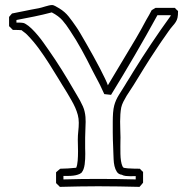

<svg xmlns="http://www.w3.org/2000/svg" viewBox="-20 -729 728 764"><path d="M521 -576.2Q532.2 -594.7 542 -613Q551.8 -631.3 562 -649.9Q567.4 -659.7 573 -668.9Q578.6 -678.2 583.5 -688.5Q590.8 -692.4 599.1 -697.8H675.8Q681.6 -690.9 688.5 -685.1Q688.5 -667.5 686.3 -658.2Q684.1 -648.9 679.4 -641.6Q674.8 -634.3 667.5 -626.2Q660.2 -618.2 649.9 -603.5Q641.1 -590.8 635.3 -582.5Q629.4 -574.2 624.3 -566.9Q619.1 -559.6 613.5 -551Q607.9 -542.5 599.1 -529.3Q576.2 -495.1 554.7 -460.4Q533.2 -425.8 511.7 -390.6Q506.3 -381.8 498.8 -370.8Q491.2 -359.9 483.9 -347.9Q476.6 -335.9 470.7 -324Q464.8 -312 462.4 -301.3Q460 -288.6 459 -274.2Q458 -259.8 458 -245.1Q458 -228 458.7 -211.4Q459.5 -194.8 459.5 -182.1Q459.5 -176.3 459.2 -166.5Q459 -156.7 459 -145.5Q459 -131.8 459.2 -116.7Q459.5 -101.6 461.4 -88.9Q463.4 -76.2 467 -68.1Q470.7 -60.1 477.1 -60.1Q475.6 -60.5 473.1 -60.8Q470.7 -61 470.7 -61.5Q474.6 -61.5 479.2 -60.3Q483.9 -59.1 488.3 -59.1Q512.7 -57.6 536.6 -57.6Q542.5 -50.8 549.3 -44.9V-2Q545.4 2.4 542.2 6.6Q539.1 10.7 535.2 14.6Q493.7 13.7 452.9 12.9Q412.1 12.2 370.6 12.2Q332.5 12.2 294.4 12.9Q256.3 13.7 218.3 14.6L203.1 -0.5V-43.5Q207 -47.4 211.2 -50.5Q215.3 -53.7 219.7 -57.6Q235.4 -58.1 251.2 -58.8Q267.1 -59.6 283.2 -61.5Q287.6 -71.3 289.1 -89.4Q290.5 -107.4 290.5 -126.5Q290.5 -140.6 290 -153.1Q289.6 -165.5 289.6 -172.9Q289.6 -189.9 291.5 -206.8Q293.5 -223.6 293.5 -240.7Q293.5 -256.8 289.6 -271.7Q285.6 -286.6 279.3 -300.8Q272.9 -314.9 265.1 -328.6Q257.3 -342.3 249.5 -355.5Q247.6 -359.4 241.7 -368.4Q235.8 -377.4 228.5 -389.6Q221.2 -401.9 212.9 -415.3Q204.6 -428.7 197 -440.9Q189.5 -453.1 183.8 -462.2Q178.2 -471.2 175.8 -475.1Q156.2 -505.9 134.8 -535.4Q113.3 -564.9 87.4 -591.3Q82 -596.7 75.7 -601.1Q69.3 -605.5 64 -610.8Q64 -611.3 66.4 -609.9Q68.8 -608.4 69.8 -607.4Q69.8 -608.4 65.2 -608.9Q60.5 -609.4 54.2 -609.6Q47.9 -609.9 41.3 -609.9Q34.7 -609.9 31.2 -609.9L16.1 -625V-661.6Q19 -665.5 22 -668.7Q24.9 -671.9 27.8 -675.3Q30.8 -675.8 38.8 -677.5Q46.9 -679.2 57.9 -681.4Q68.8 -683.6 81.1 -686Q93.3 -688.5 104.2 -690.7Q115.2 -692.9 123.5 -694.3Q131.8 -695.8 134.3 -696.3Q139.2 -697.3 146 -699.2Q152.8 -701.2 160.2 -703.4Q167.5 -705.6 174.8 -707.3Q182.1 -709 188 -709Q191.9 -709 200 -704.8Q208 -700.7 215.8 -695.8Q238.3 -682.1 253.2 -663.3Q268.1 -644.5 282.7 -623Q289.1 -614.3 300 -595.7Q311 -577.1 324.2 -554Q337.4 -530.8 351.6 -505.4Q365.7 -480 377.7 -456.8Q389.6 -433.6 398.2 -415.8Q406.7 -397.9 409.2 -389.6ZM395 -354.5 377.9 -391.1Q376.5 -393.6 372.1 -402.3Q367.7 -411.1 362.3 -420.9Q356.9 -430.7 352.5 -439.5Q348.1 -448.2 346.7 -450.7Q326.2 -492.2 304.7 -531.2Q283.2 -570.3 257.8 -608.4Q244.1 -629.9 228.8 -647.7Q213.4 -665.5 186 -679.7Q150.9 -670.4 116.2 -663.3Q81.5 -656.2 45.4 -649.4V-639.2Q52.2 -639.2 62.7 -638.9Q73.2 -638.7 80.1 -634.8Q93.3 -627.4 106.2 -614.7Q119.1 -602.1 131.3 -587.4Q143.6 -572.8 154.1 -557.6Q164.6 -542.5 173.3 -530.3Q200.7 -491.2 225.6 -451.4Q250.5 -411.6 274.4 -370.1Q279.8 -360.8 286.1 -350.3Q292.5 -339.8 298.6 -328.6Q304.7 -317.4 309.8 -305.9Q314.9 -294.4 316.9 -284.2Q319.3 -273.4 320.1 -263.7Q320.8 -253.9 320.8 -244.1Q320.8 -229.5 319.8 -214.1Q318.8 -198.7 318.8 -180.7V-138.2Q318.8 -134.3 319.1 -128.9Q319.3 -123.5 319.3 -116.7Q319.3 -106.9 318.8 -95.9Q318.4 -85 316.9 -74.7Q315.4 -64.5 312.5 -56.2Q309.6 -47.9 304.7 -43Q305.7 -43.9 306.4 -44.9Q307.1 -45.9 308.1 -46.9Q304.7 -40.5 297.4 -37.1Q290 -33.7 281 -31.7Q272 -29.8 262.2 -29.3Q252.4 -28.8 244.6 -28.8H232.4V-15.1Q267.1 -16.1 301 -16.6Q335 -17.1 369.6 -17.1Q407.2 -17.1 444.6 -16.6Q481.9 -16.1 520 -15.1V-28.3Q515.6 -28.3 510.3 -28.1Q504.9 -27.8 499 -27.8Q489.7 -27.8 480.5 -28.8Q471.2 -29.8 464.4 -33.7Q451.7 -35.2 445.1 -45.2Q438.5 -55.2 435.5 -68.4Q432.6 -81.5 432.1 -95.2Q431.6 -108.9 431.2 -117.7Q430.7 -133.8 430.2 -146Q429.7 -158.2 429.2 -171.9Q428.7 -185.5 428.7 -202.6Q428.7 -219.7 428.7 -245.1Q428.7 -262.7 429.9 -279.8Q431.2 -296.9 434.6 -309.6Q440.4 -331.1 453.1 -351.3Q465.8 -371.6 477.1 -389.6Q479.5 -394 484.6 -402.1Q489.7 -410.2 495.1 -418.7Q500.5 -427.2 504.6 -434.3Q508.8 -441.4 509.8 -442.9Q545.4 -500.5 582.5 -555.9Q619.6 -611.3 659.2 -666V-668.5H606.4Q562 -587.4 516.1 -508.8Q470.2 -430.2 421.9 -351.6Z"/></svg>

Font: XB Kayhan Pook
Style: Regular
Weight: 700
Designer: Behnam
Foundry: Irmug
Version: Version 7.300 2009